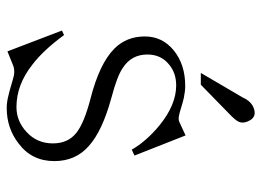

<svg xmlns="http://www.w3.org/2000/svg" viewBox="-118 -602 737 540"><g transform="rotate(90 250.0 -331.5)"><path d="M78.1 -143.6 65.4 -137.7 124 15.6 165 -1Q175.8 -4.9 190.4 -2.9Q199.2 -1 218.8 4.9Q238.3 10.7 248 12.7Q266.6 17.6 283.2 17.6Q339.8 17.6 382.8 -15.6Q432.6 -52.7 432.6 -116.2Q432.6 -175.8 390.6 -212.9Q348.6 -251 255.9 -276.4L252.9 -277.3Q193.4 -293 170.9 -308.6Q132.8 -333 132.8 -377.9Q132.8 -415 159.2 -437.5Q183.6 -459 219.7 -459Q274.4 -459 332 -412.1Q377 -375 400.4 -334L417 -341.8L360.4 -485.4L322.3 -467.8Q315.4 -464.8 305.7 -466.8Q298.8 -467.8 283.2 -472.7Q264.6 -478.5 254.9 -480.5Q236.3 -484.4 220.7 -484.4Q161.1 -484.4 121.1 -452.1Q82 -419.9 82 -371.1Q82 -319.3 116.2 -285.2Q158.2 -243.2 257.8 -217.8Q325.2 -200.2 352.5 -178.7Q382.8 -155.3 382.8 -112.3Q382.8 -67.4 350.6 -38.1Q320.3 -9.8 280.3 -9.8Q217.8 -9.8 161.1 -54.7Q121.1 -85 78.1 -143.6ZM184.6 -528.3H217.8L299.8 -608.4Q318.4 -626 322.3 -635.7Q328.1 -650.4 316.4 -668.9Q305.7 -684.6 285.2 -677.7Q264.6 -670.9 253.9 -646.5Z"/></g></svg>

Font: BatangChe
Style: Regular
Weight: 400
Monospace: yes
Version: Version 2.21